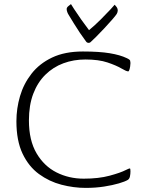

<svg xmlns="http://www.w3.org/2000/svg" viewBox="-20 -903 711 936"><path d="M398 13Q339 13 279.5 -2.5Q220 -18 170 -54.5Q120 -91 90 -154Q60 -217 60 -312Q60 -374 77.5 -434Q95 -494 133.5 -543.5Q172 -593 234 -622.5Q296 -652 384 -652Q464 -652 515 -643.5Q566 -635 597 -620Q613 -613 614.5 -607Q616 -601 616 -596Q616 -589 614.5 -579Q613 -569 610.5 -562Q608 -555 605 -555Q596 -555 571.5 -569.5Q547 -584 504 -598.5Q461 -613 396 -613Q339 -613 289 -594.5Q239 -576 201 -538.5Q163 -501 142 -445.5Q121 -390 121 -316Q121 -219 158 -156Q195 -93 255.5 -62.5Q316 -32 388 -32Q461 -32 514.5 -46.5Q568 -61 593 -74Q609 -82 613 -82Q616 -82 616 -68Q616 -55 613.5 -43Q611 -31 603 -26Q590 -18 559.5 -9Q529 0 487.5 6.5Q446 13 398 13ZM412 -694Q410 -694 406.5 -695Q403 -696 400 -700Q385 -720 369.5 -743Q354 -766 340 -789Q326 -812 315 -830Q311 -836 308 -844Q305 -852 305 -859Q305 -867 315 -874.5Q325 -882 326 -883Q327 -881 341.5 -858.5Q356 -836 376.5 -807Q397 -778 414 -756Q443 -780 471 -808Q499 -836 518.5 -857Q538 -878 539 -880Q541 -878 547.5 -870Q554 -862 554 -851Q554 -847 552.5 -843Q551 -839 549 -835Q544 -827 527 -807.5Q510 -788 488.5 -765Q467 -742 449 -724Q431 -706 424 -700Q420 -696 417.5 -695Q415 -694 412 -694Z"/></svg>

Font: Briem Hand Thin
Style: Regular
Weight: 100
Designer: Gunnlaugur SE Briem, Eben Sorkin
Foundry: Sorkin Type Co.
Version: Version 1.003